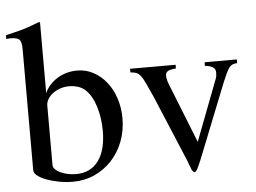

<svg xmlns="http://www.w3.org/2000/svg" viewBox="-53 -831 1222 915"><g transform="rotate(-5 557.5 -373.5)"><path d="M169.9 -420.9Q178.7 -441.4 194.3 -459Q210 -476.6 230.5 -489.3Q251 -502 275.4 -508.8Q299.8 -515.6 325.2 -515.6Q367.2 -515.6 402.8 -496.6Q438.5 -477.5 464.8 -444.8Q491.2 -412.1 506.3 -367.2Q521.5 -322.3 521.5 -270.5Q521.5 -210 501.5 -158.7Q481.4 -107.4 446.3 -69.8Q411.1 -32.2 363.8 -10.7Q316.4 10.7 260.7 10.7Q226.6 10.7 193.4 4.4Q160.2 -2 134.3 -11.7Q108.4 -21.5 92.3 -34.2Q76.2 -46.9 76.2 -60.5V-638.7Q76.2 -673.8 65.9 -685.1Q55.7 -696.3 22.5 -696.3Q16.6 -696.3 12.2 -695.8Q7.8 -695.3 2.9 -694.3V-712.9L36.1 -720.7Q75.2 -729.5 102.5 -738.8Q129.9 -748 165 -761.7L169.9 -758.8ZM169.9 -77.1Q169.9 -66.4 178.7 -57.1Q187.5 -47.9 202.6 -40.5Q217.8 -33.2 237.3 -28.8Q256.8 -24.4 278.3 -24.4Q347.7 -24.4 385.3 -75.2Q422.9 -126 422.9 -218.8Q422.9 -250 418.5 -279.8Q414.1 -309.6 405.8 -335.9Q397.5 -362.3 385.7 -382.8Q374 -403.3 360.4 -416Q343.8 -431.6 323.2 -438Q302.7 -444.3 280.3 -444.3Q258.8 -444.3 238.8 -437.5Q218.8 -430.7 203.6 -419.4Q188.5 -408.2 179.2 -393.1Q169.9 -377.9 169.9 -361.3Z M1088.9 -484.4Q1076.2 -483.4 1067.9 -480.5Q1059.6 -477.5 1052.2 -468.8Q1044.9 -460 1036.6 -442.9Q1028.3 -425.8 1016.6 -397.5L874 -39.1Q861.3 -8.8 854.5 3.4Q847.7 15.6 842.8 15.6Q837.9 15.6 832.5 9.3Q827.1 2.9 822.3 -13.7Q820.3 -17.6 818.4 -22.9Q816.4 -28.3 813.5 -37.1L679.7 -356.4Q660.2 -399.4 648.4 -424.8Q636.7 -450.2 626.5 -462.9Q616.2 -475.6 605.5 -479.5Q594.7 -483.4 578.1 -484.4V-502H795.9V-484.4Q768.6 -482.4 757.3 -475.6Q746.1 -468.8 746.1 -455.1Q746.1 -446.3 748.5 -435.1Q751 -423.8 755.9 -412.1L869.1 -127L979.5 -416Q983.4 -423.8 984.4 -432.6Q985.4 -441.4 985.4 -449.2Q985.4 -480.5 934.6 -484.4V-502H1088.9Z"/></g></svg>

Font: BabelStone Tibetan Slim
Style: Regular
Weight: 400
Designer: Christopher J. Fynn
Foundry: BabelStone
Version: Version 10.011 October 1, 2023